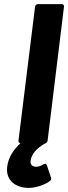

<svg xmlns="http://www.w3.org/2000/svg" viewBox="-20 -686 332 936"><path d="M70 0C69 5 73 11 80 12C52 38 21 76 15 127C7 195 58 230 120 230C154 230 197 216 224 196C228 193 231 186 229 181L209 121C204 106 192 115 190 116C181 122 169 127 157 127C141 127 126 119 129 98C133 67 156 37 204 11C208 9 211 5 212 0L292 -654C293 -659 289 -666 281 -666H165C160 -666 152 -662 151 -654Z"/></svg>

Font: Falling Sky
Style: BdObl
Weight: 700
Designer: Paul D. Hunt
Foundry: Adobe Systems Incorporated
Version: Version 1.02